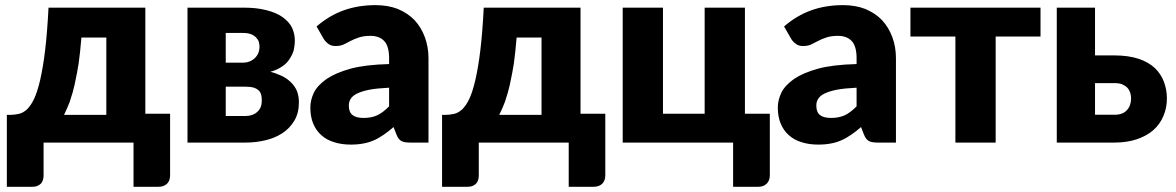

<svg xmlns="http://www.w3.org/2000/svg" viewBox="-20 -548 4519 738"><path d="M226.1 -106.4H388.7V-403.8H293Q288.1 -345.7 282.2 -303.7Q277.3 -271.5 266.6 -221.7Q260.7 -194.3 248 -156.7Q239.7 -134.3 226.1 -106.4ZM538.6 -110.8H633.8V126Q633.8 146.5 622.1 158.2Q609.4 169.9 590.3 169.9H493.2V0H147.5V127.9Q147.5 135.3 145 143.6Q142.6 151.9 137.7 157.2Q133.3 162.1 124 166.5Q116.7 169.9 105 169.9H6.3V-106.4H19Q34.7 -106.4 52.7 -110.4Q68.4 -113.8 83.5 -127.4Q98.6 -142.1 110.8 -167.5Q123 -192.9 134.3 -240.2Q146 -292 153.3 -354Q161.6 -422.4 166.5 -518.6H538.6Z M847.7 -102.1H923.3Q951.7 -102.1 969.2 -118.2Q986.3 -133.8 986.3 -160.6Q986.3 -173.3 984.4 -181.6Q981.9 -192.4 975.6 -199.2Q969.2 -206.1 956.1 -210.9Q942.9 -214.8 923.3 -214.8H847.7ZM913.1 -421.4H847.7V-307.1H913.1Q940.9 -307.1 959.5 -324.7Q977.5 -342.3 977.5 -368.7Q977.5 -377.9 974.6 -387.7Q972.2 -396 963.9 -404.3Q956.5 -412.1 943.8 -417Q931.6 -421.4 913.1 -421.4ZM700.7 -518.6H917.5Q966.8 -518.6 1004.4 -508.8Q1042.5 -499 1065.9 -482.4Q1091.3 -463.9 1102.1 -442.4Q1113.3 -418.5 1113.3 -391.6Q1113.3 -375.5 1109.4 -356.9Q1105.5 -340.8 1094.2 -323.2Q1083.5 -305.2 1065.9 -293.5Q1045.9 -279.3 1019 -272Q1038.6 -267.6 1063 -256.3Q1081.5 -247.6 1098.1 -231.9Q1113.8 -216.3 1121.1 -198.7Q1128.9 -179.7 1128.9 -154.3Q1128.9 -113.3 1111.3 -84Q1094.2 -55.2 1065.4 -36.1Q1035.2 -16.6 1000 -8.8Q963.4 0 924.3 0H700.7Z M1475.6 -139.2V-210.9Q1427.7 -208.5 1399.4 -203.1Q1370.6 -197.3 1351.6 -188Q1335 -179.7 1327.6 -167.5Q1320.8 -156.2 1320.8 -142.6Q1320.8 -116.2 1335.4 -105.5Q1349.1 -94.7 1377.9 -94.7Q1407.7 -94.7 1430.2 -105Q1450.7 -114.3 1475.6 -139.2ZM1224.6 -397.9 1196.8 -446.3Q1246.1 -488.8 1301.3 -508.3Q1356.9 -528.3 1423.8 -528.3Q1470.7 -528.3 1508.8 -513.7Q1547.9 -497.1 1572.8 -471.2Q1598.6 -443.8 1612.8 -405.8Q1627 -367.7 1627 -324.2V0H1555.7Q1533.7 0 1522.9 -5.9Q1511.2 -12.2 1503.9 -30.8L1492.7 -59.6Q1471.2 -41 1455.1 -30.3Q1433.6 -15.6 1418.5 -9.3Q1397.5 0 1377.4 3.4Q1355.5 7.8 1328.6 7.8Q1292.5 7.8 1264.2 -1.5Q1235.8 -9.8 1215.3 -28.3Q1194.3 -46.9 1183.6 -73.7Q1172.9 -99.6 1172.9 -134.8Q1172.9 -163.1 1186.5 -191.9Q1200.2 -219.7 1235.4 -244.6Q1270 -268.1 1328.1 -284.2Q1383.8 -299.3 1475.6 -301.8V-324.2Q1475.6 -370.1 1457 -390.1Q1438.5 -410.2 1403.8 -410.2Q1377.9 -410.2 1358.9 -403.8Q1340.3 -397.5 1327.6 -390.6Q1309.1 -380.9 1300.8 -377Q1288.6 -371.1 1269.5 -371.1Q1253.4 -371.1 1242.7 -378.9Q1231 -387.7 1224.6 -397.9Z M1898.9 -106.4H2061.5V-403.8H1965.8Q1960.9 -345.7 1955.1 -303.7Q1950.2 -271.5 1939.5 -221.7Q1933.6 -194.3 1920.9 -156.7Q1912.6 -134.3 1898.9 -106.4ZM2211.4 -110.8H2306.6V126Q2306.6 146.5 2294.9 158.2Q2282.2 169.9 2263.2 169.9H2166V0H1820.3V127.9Q1820.3 135.3 1817.9 143.6Q1815.4 151.9 1810.5 157.2Q1806.2 162.1 1796.9 166.5Q1789.6 169.9 1777.8 169.9H1679.2V-106.4H1691.9Q1707.5 -106.4 1725.6 -110.4Q1741.2 -113.8 1756.3 -127.4Q1771.5 -142.1 1783.7 -167.5Q1795.9 -192.9 1807.1 -240.2Q1818.8 -292 1826.2 -354Q1834.5 -422.4 1839.4 -518.6H2211.4Z M2843.3 -110.8H2939V126Q2939 146 2926.8 158.2Q2914.6 169.9 2895.5 169.9H2797.9V0H2373.5V-518.6H2528.3V-110.8H2688.5V-518.6H2843.3Z M3272.5 -139.2V-210.9Q3224.6 -208.5 3196.3 -203.1Q3167.5 -197.3 3148.4 -188Q3131.8 -179.7 3124.5 -167.5Q3117.7 -156.2 3117.7 -142.6Q3117.7 -116.2 3132.3 -105.5Q3146 -94.7 3174.8 -94.7Q3204.6 -94.7 3227.1 -105Q3247.6 -114.3 3272.5 -139.2ZM3021.5 -397.9 2993.7 -446.3Q3043 -488.8 3098.1 -508.3Q3153.8 -528.3 3220.7 -528.3Q3267.6 -528.3 3305.7 -513.7Q3344.7 -497.1 3369.6 -471.2Q3395.5 -443.8 3409.7 -405.8Q3423.8 -367.7 3423.8 -324.2V0H3352.5Q3330.6 0 3319.8 -5.9Q3308.1 -12.2 3300.8 -30.8L3289.6 -59.6Q3268.1 -41 3252 -30.3Q3230.5 -15.6 3215.3 -9.3Q3194.3 0 3174.3 3.4Q3152.3 7.8 3125.5 7.8Q3089.4 7.8 3061 -1.5Q3032.7 -9.8 3012.2 -28.3Q2991.2 -46.9 2980.5 -73.7Q2969.7 -99.6 2969.7 -134.8Q2969.7 -163.1 2983.4 -191.9Q2997.1 -219.7 3032.2 -244.6Q3066.9 -268.1 3125 -284.2Q3180.7 -299.3 3272.5 -301.8V-324.2Q3272.5 -370.1 3253.9 -390.1Q3235.4 -410.2 3200.7 -410.2Q3174.8 -410.2 3155.8 -403.8Q3137.2 -397.5 3124.5 -390.6Q3106 -380.9 3097.7 -377Q3085.4 -371.1 3066.4 -371.1Q3050.3 -371.1 3039.6 -378.9Q3027.8 -387.7 3021.5 -397.9Z M3979.5 -518.6V-407.7H3807.1V0H3652.3V-407.7H3479.5V-518.6Z M4189 -106.9H4264.6Q4295.4 -106.9 4311.5 -124.5Q4327.6 -142.1 4327.6 -169.4Q4327.6 -181.6 4324.2 -191.9Q4320.3 -203.1 4313 -210.9Q4305.2 -218.8 4293 -224.1Q4281.2 -228.5 4264.6 -228.5H4189ZM4189 -335H4264.2Q4316.9 -335 4357.4 -321.8Q4395.5 -308.6 4419.4 -286.1Q4442.9 -263.2 4454.1 -232.9Q4465.3 -202.1 4465.3 -169.9Q4465.3 -133.3 4451.7 -101.6Q4438.5 -70.3 4412.6 -47.4Q4387.2 -25.4 4349.6 -12.7Q4311.5 0 4265.1 0H4042V-518.6H4189Z"/></svg>

Font: Lato-ExtraBold
Style: Regular
Weight: 500
Designer: Lukasz Dziedzic with Adam Twardoch and Botio Nikoltchev
Foundry: tyPoland Lukasz Dziedzic
Version: ""